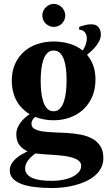

<svg xmlns="http://www.w3.org/2000/svg" viewBox="-20 -718 550 977"><path d="M40 -307.1Q40 -356.9 57.4 -394.3Q74.7 -431.6 104 -456.8Q133.3 -481.9 171.9 -494.4Q210.4 -506.8 252.9 -506.8Q295.4 -506.8 333.5 -495.6Q371.6 -484.4 400.9 -460.9Q410.2 -475.1 416 -490.7Q421.9 -506.3 421.9 -522Q421.9 -542.5 410.9 -554.7Q399.9 -566.9 382.8 -566.9V-581.1Q393.6 -584.5 401.9 -587.2Q410.2 -589.8 417 -591.3Q423.8 -592.8 430.7 -593.5Q437.5 -594.2 445.8 -594.2Q468.8 -594.2 481 -580.1Q493.2 -565.9 493.2 -541Q493.2 -526.4 486.3 -512Q479.5 -497.6 469.2 -484.4Q459 -471.2 446.5 -459.5Q434.1 -447.8 422.9 -439Q443.4 -415.5 454.6 -384.3Q465.8 -353 465.8 -313Q465.8 -262.7 448.5 -224.1Q431.2 -185.5 401.9 -159.2Q372.6 -132.8 334 -119.4Q295.4 -106 252.9 -106Q228 -106 204.1 -110.4Q180.2 -114.7 159.2 -123Q151.4 -117.2 145.8 -108.4Q140.1 -99.6 140.1 -88.9Q140.1 -70.8 155.8 -62Q171.4 -53.2 197.3 -49.3Q223.1 -45.4 255.9 -44.4Q288.6 -43.5 323 -41.3Q357.4 -39.1 390.1 -33Q422.9 -26.9 448.7 -12.9Q474.6 1 490.2 24.9Q505.9 48.8 505.9 86.9Q505.9 114.7 494.1 137Q482.4 159.2 462.6 176Q442.9 192.9 416.7 204.8Q390.6 216.8 361.6 224.4Q332.5 231.9 302.5 235.4Q272.5 238.8 245.1 238.8Q195.3 238.8 155.5 233.6Q115.7 228.5 87.9 217.8Q60.1 207 44.9 189.9Q29.8 172.9 29.8 148.9Q29.8 131.8 37.6 117.4Q45.4 103 58.3 91.1Q71.3 79.1 87.4 69.6Q103.5 60.1 120.1 51.8Q95.7 41.5 79.3 20.8Q63 0 63 -34.2Q63 -52.2 69.3 -67.6Q75.7 -83 85.7 -95.9Q95.7 -108.9 107.7 -119.4Q119.6 -129.9 130.9 -137.2Q110.8 -148.9 94 -165.8Q77.1 -182.6 65.2 -203.9Q53.2 -225.1 46.6 -251Q40 -276.9 40 -307.1ZM318.8 -311Q318.8 -339.4 315.9 -366.2Q313 -393.1 305.7 -414.1Q298.3 -435.1 285.6 -448Q272.9 -460.9 252.9 -460.9Q232.9 -460.9 220.2 -447.5Q207.5 -434.1 200.2 -412.4Q192.9 -390.6 189.9 -363Q187 -335.4 187 -307.1Q187 -278.3 189.9 -250.5Q192.9 -222.7 200.2 -200.7Q207.5 -178.7 220.2 -165.3Q232.9 -151.9 252.9 -151.9Q272.9 -151.9 285.6 -166Q298.3 -180.2 305.7 -202.9Q313 -225.6 315.9 -253.9Q318.8 -282.2 318.8 -311ZM393.1 126Q393.1 110.4 380.9 100.3Q368.7 90.3 348.9 84.2Q329.1 78.1 304 75Q278.8 71.8 252.9 70.1Q227.1 68.4 202.6 66.9Q178.2 65.4 160.2 63Q149.9 70.3 140.4 78.9Q130.9 87.4 123.8 96.9Q116.7 106.4 112.3 116.9Q107.9 127.4 107.9 138.2Q107.9 156.7 118.7 169.2Q129.4 181.6 147.7 189Q166 196.3 190.2 199.2Q214.4 202.1 241.2 202.1Q276.9 202.1 305.2 196Q333.5 189.9 353 179.4Q372.6 168.9 382.8 155.3Q393.1 141.6 393.1 126ZM195.3 -639.2Q195.3 -650.9 200 -661.6Q204.6 -672.4 212.6 -680.4Q220.7 -688.5 231.2 -693.4Q241.7 -698.2 253.4 -698.2Q265.6 -698.2 276.4 -693.4Q287.1 -688.5 294.9 -680.4Q302.7 -672.4 307.4 -661.6Q312 -650.9 312 -639.2Q312 -627 307.4 -616.5Q302.7 -606 294.9 -598.1Q287.1 -590.3 276.4 -585.7Q265.6 -581.1 253.4 -581.1Q241.7 -581.1 231.2 -585.7Q220.7 -590.3 212.6 -598.1Q204.6 -606 200 -616.5Q195.3 -627 195.3 -639.2Z"/></svg>

Font: Berkshire Swash
Style: Regular
Weight: 700
Designer: Astigmatic (AOETI)
Foundry: Astigmatic (AOETI)
Version: Version 1.000